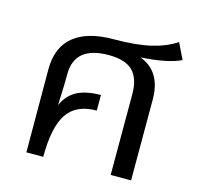

<svg xmlns="http://www.w3.org/2000/svg" viewBox="-95 -736 857 836"><g transform="rotate(15 333.0 -318.0)"><path d="M566 -364V0H474V-364Q474 -435 440 -468.5Q406 -502 332 -502Q178 -502 178 -375Q178 -327 175 -262L174 -235Q197 -284 238 -304.5Q279 -325 343 -325V-255Q251 -255 210.5 -194.5Q170 -134 170 0H94L93 -374Q93 -474 155 -524Q217 -574 333 -574Q433 -574 499.5 -589.5Q566 -605 612 -636L647 -564Q587 -535 467 -528Q566 -491 566 -364Z"/></g></svg>

Font: Fira GO
Style: Regular
Weight: 400
Designer: Carrois Corporate
Foundry: Carrois Corporate GbR
Version: Version 0.300